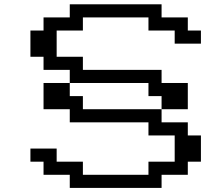

<svg xmlns="http://www.w3.org/2000/svg" viewBox="-20 -958 1040 915"><path d="M312.5 -125H187.5V-187.5H125V-250H250V-187.5H375V-125H687.5V-187.5H812.5V-312.5H687.5V-375H312.5V-437.5H187.5V-562.5H312.5V-500H375V-437.5H750V-375H875V-312.5H937.5V-187.5H875V-125H750V-62.5H312.5ZM750 -500H687.5V-562.5H312.5V-625H187.5V-687.5H125V-812.5H187.5V-875H312.5V-937.5H750V-875H875V-812.5H937.5V-750H812.5V-812.5H687.5V-875H375V-812.5H250V-687.5H375V-625H750V-562.5H875V-437.5H750Z"/></svg>

Font: HE신이문
Style: regular
Weight: 500
Monospace: yes
Designer: Taeyun An (WindowsTiger)
Version: v1.1